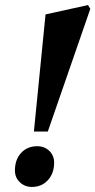

<svg xmlns="http://www.w3.org/2000/svg" viewBox="-20 -726 377 759"><path d="M114 -206 160 -669 328 -706 337 -691 169 -206ZM106 13Q78 13 58.5 -5.5Q39 -24 39 -52Q39 -95 63.5 -121.5Q88 -148 127 -148Q156 -148 175 -129.5Q194 -111 194 -83Q194 -41 169.5 -14Q145 13 106 13Z"/></svg>

Font: Platypi Light Medium
Style: Italic
Weight: 500
Italic angle: -13°
Version: Version 1.200